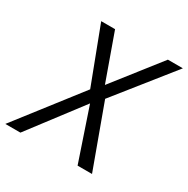

<svg xmlns="http://www.w3.org/2000/svg" viewBox="-215 -858 981 1001"><g transform="rotate(30 275.5 -357.0)"><path d="M-52.7 0 240.2 -377.4 112.3 -713.9H195.8L295.4 -435.5L513.7 -713.9H604L332.5 -373.5L469.2 0H382.3L276.4 -313.5L38.1 0Z"/></g></svg>

Font: Open Sans
Style: Italic
Weight: 400
Italic angle: -12°
Designer: Monotype Design Team
Foundry: Monotype Imaging Inc.
Version: Version 3.000; ttfautohint (v1.8.4)